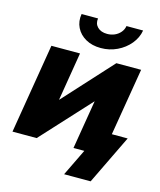

<svg xmlns="http://www.w3.org/2000/svg" viewBox="-129 -831 900 1079"><g transform="rotate(15 320.5 -291.5)"><path d="M527.3 0H360.8L407.7 -283.2H406.7L146.5 0H5.9L92.3 -522.5H258.8L212.4 -241.2H213.4L470.2 -522.5H614.3ZM362.8 -582Q312 -582 274.9 -603Q237.8 -624 220.2 -659.7Q202.6 -695.3 210 -738.8H305.7Q300.8 -708 320.8 -688Q340.8 -668 377 -668Q400.9 -668 420.9 -677Q440.9 -686 454.3 -702.1Q467.8 -718.3 471.2 -738.8H567.9Q560.5 -695.3 531 -659.7Q501.5 -624 457.5 -603Q413.6 -582 362.8 -582ZM348.1 156.2 423.8 0H380.4L402.3 -130.4H641.1L502.4 156.2Z"/></g></svg>

Font: Inter 28pt ExtraBold
Style: Italic
Weight: 800
Italic angle: -9.3988°
Designer: Rasmus Andersson
Foundry: rsms
Version: Version 4.001;git-66647c0bb